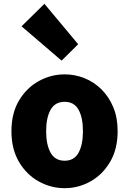

<svg xmlns="http://www.w3.org/2000/svg" viewBox="-20 -973 677 1007"><path d="M319 14Q247 14 183 -21.5Q119 -57 79.5 -124Q40 -191 40 -285Q40 -379 79.5 -445.5Q119 -512 183 -547.5Q247 -583 319 -583Q373 -583 423 -563Q473 -543 512 -504.5Q551 -466 574 -411Q597 -356 597 -285Q597 -191 557.5 -124Q518 -57 454.5 -21.5Q391 14 319 14ZM319 -130Q369 -130 392 -172Q415 -214 415 -285Q415 -356 392 -397.5Q369 -439 319 -439Q269 -439 245.5 -397.5Q222 -356 222 -285Q222 -214 245.5 -172Q269 -130 319 -130ZM303 -655 93 -835 213 -953 390 -741Z"/></svg>

Font: Source Han Sans CN Heavy
Style: Regular
Weight: 900
Designer: Ryoko NISHIZUKA 西塚涼子 (kana, bopomofo & ideographs); Paul D. Hunt (Latin, Greek & Cyrillic); Sandoll Communications 산돌커뮤니
Foundry: Adobe
Version: Version 2.000;hotconv 1.0.107;makeotfexe 2.5.65593